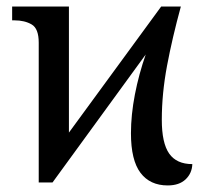

<svg xmlns="http://www.w3.org/2000/svg" viewBox="-20 -556 648 585"><path d="M491 9Q437 9 408 -29.5Q379 -68 379 -150Q379 -206 391 -268Q403 -330 424 -390L140 0H98V-426Q98 -469 76.5 -481.5Q55 -494 24 -494H17V-536H190V-152L471 -536H531Q505 -441 489 -356Q473 -271 473 -191Q473 -120 495.5 -88Q518 -56 566 -56Q565 -28 545.5 -9.5Q526 9 491 9Z"/></svg>

Font: Noto Serif SemiCondensed
Style: Regular
Weight: 400
Width: 4
Designer: Monotype Design Team
Foundry: Monotype Imaging Inc.
Version: Version 2.013